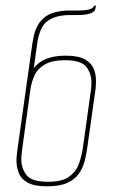

<svg xmlns="http://www.w3.org/2000/svg" viewBox="-20 -646 403 676"><path d="M146 10Q102 10 78.5 -2.5Q55 -15 46.5 -36Q38 -57 38 -81Q38 -92 39.5 -103Q41 -114 42 -124L94 -493Q101 -543 120 -567.5Q139 -592 166 -600.5Q193 -609 224 -609H261Q279 -609 293 -612.5Q307 -616 312 -626H318L316 -616Q313 -593 251 -593H225Q180 -593 150 -574Q120 -555 111 -493L99 -406Q132 -450 211 -450Q255 -450 278 -437.5Q301 -425 309.5 -405Q318 -385 318 -361Q318 -350 317 -338.5Q316 -327 314 -316L287 -124Q284 -101 277.5 -77Q271 -53 257 -33.5Q243 -14 216.5 -2Q190 10 146 10ZM149 -6Q199 -6 223.5 -24Q248 -42 258 -70Q268 -98 272 -127L298 -313Q300 -324 301 -334.5Q302 -345 302 -355Q302 -387 284 -410.5Q266 -434 209 -434Q164 -434 138.5 -419.5Q113 -405 102 -381.5Q91 -358 87 -331L59 -127Q58 -117 56.5 -106.5Q55 -96 55 -85Q55 -53 73.5 -29.5Q92 -6 149 -6Z"/></svg>

Font: Alumni Sans Pinstripe
Style: Italic
Weight: 400
Italic angle: -8°
Designer: Robert E. Leuschke
Foundry: Robert E. Leuschke
Version: Version 1.010; ttfautohint (v1.8.4.7-5d5b)